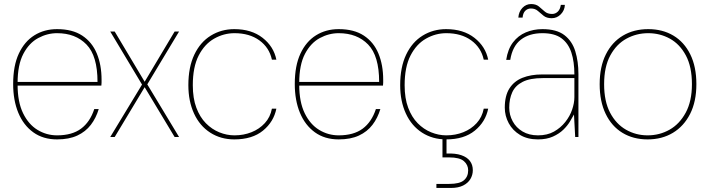

<svg xmlns="http://www.w3.org/2000/svg" viewBox="-20 -677 3507 949"><path d="M262 12Q193 12 144.5 -23Q96 -58 70.5 -119.5Q45 -181 45 -262Q45 -352 73 -412Q101 -472 150 -502.5Q199 -533 262 -533Q338 -533 386.5 -501Q435 -469 458.5 -412.5Q482 -356 482 -283Q482 -275 482 -269Q482 -263 481 -254H56V-272H462Q462 -401 407.5 -457Q353 -513 262 -513Q214 -513 169 -489Q124 -465 95.5 -411Q67 -357 67 -267V-258Q67 -173 94 -117.5Q121 -62 165.5 -35Q210 -8 262 -8Q336 -8 380.5 -41Q425 -74 446 -138H468Q455 -94 429 -60Q403 -26 362 -7Q321 12 262 12Z M525 0 682 -259 525 -521H547L695 -273L843 -521H865L708 -260L865 0H843L695 -246L547 0Z M1138 12Q1071 12 1019 -21.5Q967 -55 939 -116Q911 -177 911 -256Q911 -345 940.5 -407Q970 -469 1022 -501Q1074 -533 1138 -533Q1223 -533 1278 -490Q1333 -447 1346 -382H1324Q1311 -442 1262 -477.5Q1213 -513 1139 -513Q1086 -513 1038.5 -486Q991 -459 962 -402.5Q933 -346 933 -256Q933 -191 950.5 -144.5Q968 -98 997.5 -68Q1027 -38 1064 -23Q1101 -8 1139 -8Q1184 -8 1223 -23.5Q1262 -39 1289 -68.5Q1316 -98 1324 -140H1346Q1333 -75 1280 -31.5Q1227 12 1138 12Z M1654 12Q1585 12 1536.5 -23Q1488 -58 1462.5 -119.5Q1437 -181 1437 -262Q1437 -352 1465 -412Q1493 -472 1542 -502.5Q1591 -533 1654 -533Q1730 -533 1778.5 -501Q1827 -469 1850.5 -412.5Q1874 -356 1874 -283Q1874 -275 1874 -269Q1874 -263 1873 -254H1448V-272H1854Q1854 -401 1799.5 -457Q1745 -513 1654 -513Q1606 -513 1561 -489Q1516 -465 1487.5 -411Q1459 -357 1459 -267V-258Q1459 -173 1486 -117.5Q1513 -62 1557.5 -35Q1602 -8 1654 -8Q1728 -8 1772.5 -41Q1817 -74 1838 -138H1860Q1847 -94 1821 -60Q1795 -26 1754 -7Q1713 12 1654 12Z M2185 12Q2118 12 2066 -21.5Q2014 -55 1986 -116Q1958 -177 1958 -256Q1958 -345 1987.5 -407Q2017 -469 2069 -501Q2121 -533 2185 -533Q2270 -533 2325 -490Q2380 -447 2393 -382H2371Q2358 -442 2309 -477.5Q2260 -513 2186 -513Q2133 -513 2085.5 -486Q2038 -459 2009 -402.5Q1980 -346 1980 -256Q1980 -191 1997.5 -144.5Q2015 -98 2044.5 -68Q2074 -38 2111 -23Q2148 -8 2186 -8Q2231 -8 2270 -23.5Q2309 -39 2336 -68.5Q2363 -98 2371 -140H2393Q2380 -75 2327 -31.5Q2274 12 2185 12ZM2137 252V232H2200Q2252 232 2273 214Q2294 196 2294 165Q2294 138 2273 119.5Q2252 101 2200 101H2167V-8H2187V82Q2231 80 2260 90Q2289 100 2303 119Q2317 138 2317 164Q2317 188 2305 208Q2293 228 2269 240Q2245 252 2209 252Z M2639 12Q2587 12 2550.5 -10Q2514 -32 2494.5 -68Q2475 -104 2475 -145Q2475 -204 2498 -240Q2521 -276 2562.5 -292.5Q2604 -309 2659 -309H2819Q2819 -372 2804 -417.5Q2789 -463 2755 -488Q2721 -513 2661 -513Q2596 -513 2554.5 -481Q2513 -449 2502 -381H2482Q2490 -434 2515.5 -467.5Q2541 -501 2579 -517Q2617 -533 2661 -533Q2731 -533 2769.5 -503.5Q2808 -474 2823.5 -423.5Q2839 -373 2839 -311V0H2823L2817 -111Q2810 -98 2797.5 -77Q2785 -56 2764.5 -36Q2744 -16 2713 -2Q2682 12 2639 12ZM2639 -8Q2685 -8 2718 -26.5Q2751 -45 2774 -74Q2797 -103 2808 -135.5Q2819 -168 2819 -197V-291H2663Q2600 -291 2563.5 -272.5Q2527 -254 2512 -221Q2497 -188 2497 -145Q2497 -109 2514 -77.5Q2531 -46 2563 -27Q2595 -8 2639 -8ZM2707 -587Q2682 -587 2667 -599Q2652 -611 2638.5 -623Q2625 -635 2604 -635Q2588 -635 2576.5 -624Q2565 -613 2563 -590H2542Q2544 -619 2562 -638Q2580 -657 2605 -657Q2629 -657 2643.5 -645Q2658 -633 2672 -620.5Q2686 -608 2709 -608Q2725 -608 2737 -619.5Q2749 -631 2752 -653H2772Q2771 -626 2752 -606.5Q2733 -587 2707 -587Z M3181 12Q3110 12 3056.5 -20.5Q3003 -53 2973.5 -114.5Q2944 -176 2944 -261Q2944 -347 2974.5 -408Q3005 -469 3059 -501Q3113 -533 3184 -533Q3255 -533 3308.5 -501Q3362 -469 3392 -408Q3422 -347 3422 -261Q3422 -175 3391 -114Q3360 -53 3306 -20.5Q3252 12 3181 12ZM3181 -8Q3240 -8 3289.5 -36Q3339 -64 3369.5 -120.5Q3400 -177 3400 -261Q3400 -347 3370 -403Q3340 -459 3291 -486Q3242 -513 3184 -513Q3126 -513 3076.5 -486Q3027 -459 2996.5 -403Q2966 -347 2966 -261Q2966 -176 2995.5 -120Q3025 -64 3074 -36Q3123 -8 3181 -8Z"/></svg>

Font: DM Sans 10pt Thin
Style: Regular
Weight: 250
Version: Version 4.004;gftools[0.9.30]